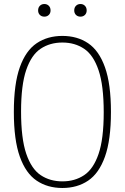

<svg xmlns="http://www.w3.org/2000/svg" viewBox="-20 -928 622 957"><path d="M291 9Q217 9 162.8 -27.5Q108.5 -64 78.8 -147.2Q49 -230.5 49 -370Q49 -509.5 78.8 -592.8Q108.5 -676 162.8 -712.5Q217 -749 291 -749Q365 -749 419.2 -712.5Q473.5 -676 503.2 -592.8Q533 -509.5 533 -370Q533 -230.5 503.2 -147.2Q473.5 -64 419.2 -27.5Q365 9 291 9ZM291 -24Q353 -24 399.2 -54.8Q445.5 -85.5 471.2 -160.5Q497 -235.5 497 -368Q497 -502.5 471.2 -578.2Q445.5 -654 399.2 -685Q353 -716 291 -716Q229 -716 182.8 -685.2Q136.5 -654.5 110.8 -579.5Q85 -504.5 85 -372Q85 -237.5 110.8 -161.8Q136.5 -86 182.8 -55Q229 -24 291 -24ZM381 -845Q367.5 -845 358.8 -853.5Q350 -862 350 -876Q350 -890.5 358.8 -899.2Q367.5 -908 381 -908Q394.5 -908 403.2 -899.2Q412 -890.5 412 -876Q412 -862 403.2 -853.5Q394.5 -845 381 -845ZM201 -845Q187.5 -845 178.8 -853.5Q170 -862 170 -876Q170 -890.5 178.8 -899.2Q187.5 -908 201 -908Q214.5 -908 223.2 -899.2Q232 -890.5 232 -876Q232 -862 223.2 -853.5Q214.5 -845 201 -845Z"/></svg>

Font: Encode Sans Condensed Thin
Style: Regular
Weight: 100
Width: 3
Designer: Multiple Designers
Foundry: Impallari Type
Version: Version 3.002